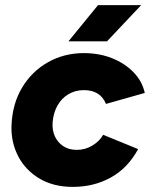

<svg xmlns="http://www.w3.org/2000/svg" viewBox="-20 -720 594 752"><path d="M265 12Q189 12 134 -21Q79 -54 51 -108.5Q23 -163 25 -227Q28 -312 66 -376Q104 -440 167.5 -476Q231 -512 308 -512Q369 -512 419 -492Q469 -472 503 -437Q537 -402 547 -356L395 -313Q384 -340 362.5 -353.5Q341 -367 308 -367Q275 -367 248 -351Q221 -335 205 -306.5Q189 -278 186 -240Q184 -211 194.5 -187Q205 -163 227 -148Q249 -133 281 -133Q314 -133 342 -150Q370 -167 384 -192L521 -136Q481 -62 414.5 -25Q348 12 265 12ZM248 -558 364 -700H533L399 -558Z"/></svg>

Font: Figtree Light ExtraBold
Style: Italic
Weight: 800
Italic angle: -9.5°
Version: Version 2.001;gftools[0.9.30]